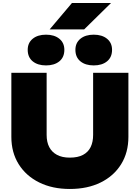

<svg xmlns="http://www.w3.org/2000/svg" viewBox="-20 -1231 924 1268"><path d="M288 -340Q288 -293 305 -260Q322 -227 356 -208.5Q390 -190 441 -190Q494 -190 528 -208Q562 -226 578.5 -259.5Q595 -293 595 -340V-750H828V-327Q828 -224 780 -146.5Q732 -69 645 -26Q558 17 441 17Q326 17 239 -26Q152 -69 103.5 -146.5Q55 -224 55 -327V-750H288ZM284 -799Q229 -799 196 -826Q163 -853 163 -902Q163 -948 196 -975Q229 -1002 284 -1002Q339 -1002 372 -975Q405 -948 405 -902Q405 -853 372 -826Q339 -799 284 -799ZM599 -799Q544 -799 511 -826Q478 -853 478 -902Q478 -948 511 -975Q544 -1002 599 -1002Q654 -1002 687 -975Q720 -948 720 -902Q720 -853 687 -826Q654 -799 599 -799ZM455 -1211H713L536 -1037H308Z"/></svg>

Font: Unbounded ExtraBold
Style: Regular
Weight: 800
Designer: Luke Prowse, Jean-Baptiste Morizot, Fátima Lázaro, Florian Runge
Foundry: NaN
Version: Version 1.701;gftools[0.9.28.dev5+ged2979d]